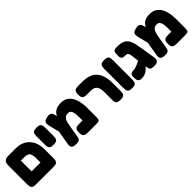

<svg xmlns="http://www.w3.org/2000/svg" viewBox="254 -1725 2868 2868"><g transform="rotate(-45 1688.0 -291.0)"><path d="M120 9Q74 9 55 -4.5Q36 -18 32 -39Q28 -60 28 -83V-487Q28 -539 52.5 -562.5Q77 -586 130 -586H289Q379 -586 444.5 -547.5Q510 -509 546 -439.5Q582 -370 582 -275V-84Q582 -61 578 -39.5Q574 -18 555.5 -4.5Q537 9 491 9Q446 9 427 -3.5Q408 -16 403.5 -36Q399 -56 399 -77V-272Q399 -318 388.5 -346.5Q378 -375 354.5 -388.5Q331 -402 292 -402H212V-84Q212 -60 208 -39Q204 -18 185 -4.5Q166 9 120 9ZM111 9 112 -175H499L500 9Z M725 -223Q680 -223 661 -237Q642 -251 638 -272Q634 -293 634 -315V-495Q634 -517 638 -538Q642 -559 661 -572.5Q680 -586 726 -586Q772 -586 790.5 -572Q809 -558 813 -537Q817 -516 817 -494V-314Q817 -292 813 -271Q809 -250 790 -236.5Q771 -223 725 -223Z M1470 -253V-83Q1470 -40 1465 -20.5Q1460 -1 1441 4Q1422 9 1379 9H1213Q1191 9 1169.5 5Q1148 1 1134.5 -18Q1121 -37 1121 -83Q1121 -129 1134.5 -148Q1148 -167 1169.5 -171Q1191 -175 1214 -175H1287V-250Q1287 -306 1279 -340.5Q1271 -375 1254.5 -391Q1238 -407 1211 -407Q1175 -407 1154 -392Q1133 -377 1122 -353.5Q1111 -330 1105.5 -302.5Q1100 -275 1095 -250L1066 -82Q1062 -60 1058.5 -39Q1055 -18 1037 -4.5Q1019 9 973 9Q916 9 895 -13Q874 -35 883 -84L929 -355L993 -278Q1011 -318 1022 -361.5Q1033 -405 1045 -446Q1057 -487 1079 -519.5Q1101 -552 1140.5 -571.5Q1180 -591 1247 -591Q1319 -591 1368.5 -551.5Q1418 -512 1444 -437Q1470 -362 1470 -253ZM954 -174 879 -473Q874 -496 873 -517.5Q872 -539 887.5 -556.5Q903 -574 948 -584Q992 -593 1013.5 -584Q1035 -575 1043.5 -556.5Q1052 -538 1057 -517L1100 -313Z M1910 9Q1865 9 1846 -3.5Q1827 -16 1822.5 -36Q1818 -56 1818 -77V-245Q1818 -286 1810.5 -315.5Q1803 -345 1787.5 -364.5Q1772 -384 1748.5 -393Q1725 -402 1692 -402H1606Q1583 -402 1561.5 -406Q1540 -410 1526.5 -429.5Q1513 -449 1513 -494Q1513 -540 1526.5 -559Q1540 -578 1561 -582Q1582 -586 1605 -586H1690Q1770 -586 1828.5 -565.5Q1887 -545 1925 -503Q1963 -461 1982 -397.5Q2001 -334 2001 -247V-84Q2001 -61 1997 -39.5Q1993 -18 1974.5 -4.5Q1956 9 1910 9Z M2153 9Q2108 9 2089 -4.5Q2070 -18 2066 -39.5Q2062 -61 2062 -83V-495Q2062 -517 2066 -538Q2070 -559 2089 -572.5Q2108 -586 2154 -586Q2200 -586 2218.5 -572Q2237 -558 2241 -537Q2245 -516 2245 -494V-82Q2245 -60 2241 -39Q2237 -18 2218 -4.5Q2199 9 2153 9Z M2619 9Q2574 9 2555.5 -3.5Q2537 -16 2533 -35.5Q2529 -55 2526 -76L2501 -253Q2497 -282 2495 -309.5Q2493 -337 2488 -359.5Q2483 -382 2471 -395.5Q2459 -409 2434 -409Q2412 -409 2397.5 -410Q2383 -411 2371 -418Q2357 -427 2350.5 -443.5Q2344 -460 2345 -485L2348 -532Q2350 -564 2366.5 -577.5Q2383 -591 2432 -589Q2433 -589 2444.5 -588.5Q2456 -588 2457 -588Q2524 -586 2563.5 -563Q2603 -540 2624 -500.5Q2645 -461 2655.5 -409.5Q2666 -358 2676 -298L2710 -85Q2718 -36 2696.5 -13.5Q2675 9 2619 9ZM2392 5Q2362 9 2338 6.5Q2314 4 2299.5 -12.5Q2285 -29 2283 -66Q2280 -122 2293 -143.5Q2306 -165 2346 -166Q2374 -167 2398.5 -173.5Q2423 -180 2447 -190.5Q2471 -201 2495.5 -214.5Q2520 -228 2547 -243.5Q2574 -259 2605 -274L2606 -176Q2583 -152 2563.5 -128Q2544 -104 2526 -82.5Q2508 -61 2488.5 -43Q2469 -25 2445.5 -12.5Q2422 0 2392 5Z M3347 -253V-83Q3347 -40 3342 -20.5Q3337 -1 3318 4Q3299 9 3256 9H3090Q3068 9 3046.5 5Q3025 1 3011.5 -18Q2998 -37 2998 -83Q2998 -129 3011.5 -148Q3025 -167 3046.5 -171Q3068 -175 3091 -175H3164V-250Q3164 -306 3156 -340.5Q3148 -375 3131.5 -391Q3115 -407 3088 -407Q3052 -407 3031 -392Q3010 -377 2999 -353.5Q2988 -330 2982.5 -302.5Q2977 -275 2972 -250L2943 -82Q2939 -60 2935.5 -39Q2932 -18 2914 -4.5Q2896 9 2850 9Q2793 9 2772 -13Q2751 -35 2760 -84L2806 -355L2870 -278Q2888 -318 2899 -361.5Q2910 -405 2922 -446Q2934 -487 2956 -519.5Q2978 -552 3017.5 -571.5Q3057 -591 3124 -591Q3196 -591 3245.5 -551.5Q3295 -512 3321 -437Q3347 -362 3347 -253ZM2831 -174 2756 -473Q2751 -496 2750 -517.5Q2749 -539 2764.5 -556.5Q2780 -574 2825 -584Q2869 -593 2890.5 -584Q2912 -575 2920.5 -556.5Q2929 -538 2934 -517L2977 -313Z"/></g></svg>

Font: Fredoka Light
Style: Regular
Weight: 300
Designer: Ben Nathan
Foundry: Milena B. Brandão, Ben Nathan
Version: Version 2.001